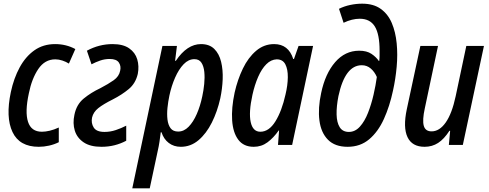

<svg xmlns="http://www.w3.org/2000/svg" viewBox="-20 -789 2659 1045"><path d="M191 10Q86 10 48 -70.5Q10 -151 39 -288Q55 -363 87 -422Q119 -481 167 -515Q215 -549 280 -549Q340 -549 390 -522L355 -443Q339 -453 319.5 -459.5Q300 -466 281 -466Q224 -466 188.5 -413.5Q153 -361 137 -281Q115 -180 132.5 -126Q150 -72 208 -72Q227 -72 250.5 -77.5Q274 -83 300 -95V-15Q276 -3 247.5 3.5Q219 10 191 10Z M532 10Q471 10 435 -14.5Q399 -39 387 -78.5Q375 -118 385 -164Q396 -220 435.5 -252.5Q475 -285 526 -309Q570 -332 599 -352.5Q628 -373 634 -404Q640 -429 627 -448.5Q614 -468 577 -468Q550 -468 525.5 -459.5Q501 -451 478 -439L453 -513Q519 -549 593 -549Q650 -549 683 -526Q716 -503 727 -466Q738 -429 730 -387Q718 -335 680.5 -304Q643 -273 594 -248Q542 -222 515 -200.5Q488 -179 481 -149Q475 -119 490 -95Q505 -71 549 -71Q580 -71 610 -81Q640 -91 667 -105V-23Q637 -7 603.5 1.5Q570 10 532 10Z M700 236 864 -539H943L933 -458H937Q998 -549 1074 -549Q1120 -549 1146.5 -522.5Q1173 -496 1183.5 -452.5Q1194 -409 1192 -357.5Q1190 -306 1179 -254Q1163 -182 1133 -122Q1103 -62 1060.5 -26Q1018 10 964 10Q926 10 898.5 -11Q871 -32 859 -69H855Q852 -44 848 -17.5Q844 9 839 30L795 236ZM950 -73Q981 -73 1006.5 -99Q1032 -125 1051 -168.5Q1070 -212 1081 -265Q1088 -297 1091.5 -332Q1095 -367 1092 -397.5Q1089 -428 1076.5 -447.5Q1064 -467 1038 -467Q1006 -467 979.5 -439.5Q953 -412 933 -366.5Q913 -321 902 -269Q895 -236 891.5 -202Q888 -168 891.5 -138.5Q895 -109 908.5 -91Q922 -73 950 -73Z M1361 10Q1306 10 1277 -28.5Q1248 -67 1243.5 -134Q1239 -201 1257 -285Q1273 -356 1302 -416Q1331 -476 1374 -512.5Q1417 -549 1472 -549Q1550 -549 1576 -468H1580L1605 -539H1684L1570 0H1493L1499 -79H1497Q1469 -39 1436 -14.5Q1403 10 1361 10ZM1397 -72Q1444 -72 1479 -128.5Q1514 -185 1534 -275Q1546 -325 1546.5 -368.5Q1547 -412 1533 -439Q1519 -466 1486 -466Q1455 -465 1429.5 -439.5Q1404 -414 1385 -370.5Q1366 -327 1354 -273Q1333 -177 1344.5 -124.5Q1356 -72 1397 -72Z M1872 10Q1803 10 1765 -28.5Q1727 -67 1718.5 -133.5Q1710 -200 1728 -283Q1750 -388 1804 -450.5Q1858 -513 1935 -513Q1976 -513 2001.5 -496Q2027 -479 2042 -457H2044Q2046 -472 2046 -487Q2046 -502 2046 -513Q2046 -603 2020 -645Q1994 -687 1938 -687Q1896 -687 1850 -665L1825 -741Q1853 -755 1886 -762Q1919 -769 1951 -769Q2013 -769 2052.5 -740.5Q2092 -712 2112.5 -663.5Q2133 -615 2139 -553.5Q2145 -492 2139 -425.5Q2133 -359 2119 -296Q2101 -211 2069.5 -141.5Q2038 -72 1989.5 -31Q1941 10 1872 10ZM1879 -71Q1913 -71 1939 -100Q1965 -129 1983 -175Q2001 -221 2013 -273Q2025 -325 2031 -370Q2019 -398 1998 -416Q1977 -434 1949 -434Q1858 -434 1822 -266Q1811 -210 1812 -166Q1813 -122 1829 -96.5Q1845 -71 1879 -71Z M2291 10Q2223 10 2198 -42.5Q2173 -95 2194 -194L2268 -539H2364L2292 -199Q2278 -135 2286.5 -104.5Q2295 -74 2329 -74Q2372 -74 2406 -122.5Q2440 -171 2460 -265L2518 -539H2614L2499 0H2423L2430 -77H2426Q2397 -32 2364.5 -11Q2332 10 2291 10Z"/></svg>

Font: Noto Sans Condensed Medium
Style: Italic
Weight: 500
Width: 3
Italic angle: -12°
Designer: Monotype Design Team
Foundry: Monotype Imaging Inc.
Version: Version 2.013; ttfautohint (v1.8.4.7-5d5b)